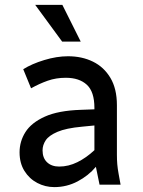

<svg xmlns="http://www.w3.org/2000/svg" viewBox="-20 -755 583 785"><path d="M60 -132Q60 -177 84 -215Q108 -253 163 -278Q218 -303 311 -306L366 -308V-314Q366 -380 335 -408.5Q304 -437 249 -437Q209 -437 175 -425Q141 -413 107 -394L75 -472Q110 -494 161 -509.5Q212 -525 258 -525Q315 -525 360 -503Q405 -481 431.5 -436.5Q458 -392 458 -325V-122Q458 -101 459.5 -83.5Q461 -66 465 -44L473 0H387L372 -73Q342 -37 297.5 -13.5Q253 10 202 10Q165 10 132.5 -7Q100 -24 80 -56Q60 -88 60 -132ZM154 -140Q154 -109 172.5 -91.5Q191 -74 222 -74Q260 -74 296.5 -92Q333 -110 366 -141V-242L315 -237Q250 -231 215 -216Q180 -201 167 -181.5Q154 -162 154 -140ZM124 -735H235L310 -585H234Z"/></svg>

Font: Radio Canada
Style: Regular
Weight: 400
Designer: Charles Daoud, Etienne Aubert Bonn, Alexandre Saumier Demers, Jacques Le Bailly
Foundry: Radio-Canada
Version: Version 2.104;gftools[0.9.28.dev5+ged2979d]